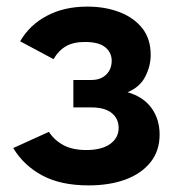

<svg xmlns="http://www.w3.org/2000/svg" viewBox="-20 -553 536 581"><path d="M20 -105 128 -154Q145 -128 172.5 -113.5Q200 -99 241 -99Q288 -99 313.5 -117.5Q339 -136 339 -166Q339 -194 318 -211Q297 -228 256 -228H202V-311H257Q276 -311 289.5 -318.5Q303 -326 310.5 -339Q318 -352 318 -369Q318 -394 298.5 -410Q279 -426 237 -426Q202 -426 179.5 -413Q157 -400 142 -374L41 -428Q69 -477 121.5 -505Q174 -533 244 -533Q299 -533 342.5 -516Q386 -499 411 -467Q436 -435 436 -387Q436 -353 419.5 -321Q403 -289 366 -274Q414 -260 438.5 -226Q463 -192 463 -146Q463 -96 435 -61.5Q407 -27 359 -9.5Q311 8 248 8Q164 8 108 -22Q52 -52 20 -105Z"/></svg>

Font: YasnoRaleway
Style: Bold
Weight: 700
Designer: Matt McInerney, Pablo Impallari, Rodrigo Fuenzalida
Foundry: Matt McInerney, Pablo Impallari, Rodrigo Fuenzalida
Version: Version 4.026